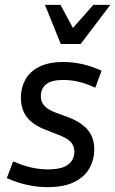

<svg xmlns="http://www.w3.org/2000/svg" viewBox="-20 -760 474 790"><path d="M177 -63Q235 -63 260.5 -83Q286 -103 286 -135Q286 -161 270 -177Q254 -193 216 -207L168 -226Q117 -245 91.5 -277Q66 -309 66 -358Q66 -398 83.5 -431Q101 -464 140 -484.5Q179 -505 242 -505Q319 -505 398 -469L372 -399Q336 -416 304 -423.5Q272 -431 240 -431Q191 -431 169.5 -413Q148 -395 148 -364Q148 -342 161.5 -326Q175 -310 208 -297L257 -279Q312 -259 340 -227Q368 -195 368 -144Q368 -105 349 -69.5Q330 -34 287.5 -12Q245 10 175 10Q92 10 8 -27L34 -96Q73 -79 108 -71Q143 -63 177 -63ZM434 -740 312 -579H230L165 -740H229L280 -645L364 -740Z"/></svg>

Font: Inria Sans
Style: Italic
Weight: 400
Italic angle: -10°
Designer: Black Foundry Team
Foundry: Black Foundry
Version: Version 1.2; ttfautohint (v1.8.3)